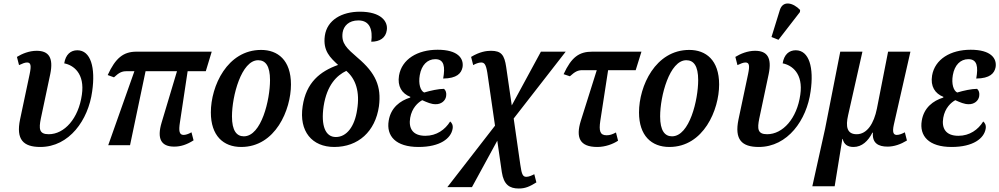

<svg xmlns="http://www.w3.org/2000/svg" viewBox="-20 -832 5725 1100"><path d="M211 10C377 10 486 -145 508 -308C528 -444 500 -544 423 -544C385 -544 356 -520 348 -469C401 -459 467 -411 449 -289C430 -153 349 -63 259 -63C204 -63 202 -94 214 -153L268 -408C287 -501 260 -541 190 -541C147 -541 106 -524 77 -506L89 -459C108 -468 123 -474 135 -474C157 -474 160 -456 150 -408L95 -148C71 -33 113 10 211 10Z M600 0H725L814 -424H994L906 -130C878 -37 903 8 978 8C1015 8 1050 -3 1089 -28L1077 -74C1058 -63 1042 -59 1032 -59C1007 -59 1003 -81 1011 -132L1055 -424H1159L1193 -536H762C687 -536 642 -500 597 -402L633 -389C663 -417 679 -424 705 -424H750Z M1362 10C1558 10 1647 -203 1647 -348C1647 -488 1571 -546 1476 -546C1282 -546 1188 -339 1188 -188C1188 -55 1259 10 1362 10ZM1377 -51C1336 -51 1309 -83 1309 -165C1309 -282 1363 -487 1459 -487C1501 -487 1527 -455 1527 -373C1527 -261 1478 -51 1377 -51Z M1895 10C2032 10 2130 -78 2151 -223C2166 -337 2132 -414 2029 -501C1967 -555 1934 -583 1943 -646C1949 -683 1978 -715 2033 -715C2100 -715 2116 -660 2107 -593C2156 -593 2190 -615 2196 -659C2204 -709 2163 -765 2042 -765C1939 -765 1854 -718 1841 -627C1829 -540 1873 -501 1917 -460C1813 -423 1734 -359 1714 -224C1692 -79 1768 10 1895 10ZM1904 -47C1844 -47 1818 -112 1834 -223C1853 -346 1910 -400 1964 -426C2018 -380 2043 -306 2026 -203C2012 -107 1966 -47 1904 -47Z M2378 10C2503 10 2564 -40 2573 -94C2577 -115 2568 -129 2559 -136C2530 -89 2481 -54 2417 -54C2343 -54 2320 -98 2330 -157C2340 -214 2375 -245 2399 -258C2428 -245 2451 -235 2475 -235C2507 -234 2532 -254 2536 -281C2539 -300 2534 -314 2524 -323C2492 -323 2447 -313 2410 -302C2389 -312 2376 -351 2385 -402C2395 -459 2428 -493 2474 -493C2525 -493 2531 -449 2519 -382C2598 -383 2623 -412 2630 -447C2638 -497 2604 -547 2487 -547C2372 -547 2282 -493 2266 -399C2256 -338 2282 -296 2331 -277L2330 -273C2272 -255 2219 -215 2207 -141C2192 -53 2247 10 2378 10Z M2543 240H2684L2829 -26L2855 154C2866 226 2899 248 2952 248C2988 248 3013 238 3053 213L3041 166C3028 173 3010 181 2996 181C2977 181 2969 171 2961 112L2923 -153L3221 -536H3079L2912 -228L2880 -448C2870 -517 2852 -541 2793 -541C2767 -541 2729 -536 2679 -506L2691 -459C2703 -466 2722 -474 2736 -474C2755 -474 2764 -464 2772 -415L2816 -112Z M3402 10C3448 10 3493 -7 3521 -26L3509 -73C3488 -62 3474 -57 3455 -57C3417 -57 3411 -83 3419 -138L3464 -430H3622L3655 -536H3373C3298 -536 3254 -505 3209 -407L3245 -395C3276 -423 3291 -430 3318 -430H3399L3307 -138C3279 -46 3299 10 3402 10Z M3815 10C4011 10 4100 -203 4100 -348C4100 -488 4024 -546 3929 -546C3735 -546 3641 -339 3641 -188C3641 -55 3712 10 3815 10ZM3830 -51C3789 -51 3762 -83 3762 -165C3762 -282 3816 -487 3912 -487C3954 -487 3980 -455 3980 -373C3980 -261 3931 -51 3830 -51Z M4440 -604 4563 -763 4564 -775C4525 -816 4466 -832 4448 -775L4400 -620ZM4327 10C4493 10 4602 -145 4624 -308C4644 -444 4616 -544 4539 -544C4501 -544 4472 -520 4464 -469C4517 -459 4583 -411 4565 -289C4546 -153 4465 -63 4375 -63C4320 -63 4318 -94 4330 -153L4384 -408C4403 -501 4376 -541 4306 -541C4263 -541 4222 -524 4193 -506L4205 -459C4224 -468 4239 -474 4251 -474C4273 -474 4276 -456 4266 -408L4211 -148C4187 -33 4229 10 4327 10Z M4634 235H4762L4806 -36H4808C4815 -4 4837 10 4870 10C4918 10 4954 -24 4978 -72H4981C4976 -12 5012 8 5065 8C5102 8 5140 -5 5176 -27L5164 -74C5149 -66 5132 -59 5118 -59C5099 -59 5091 -73 5101 -118L5196 -536H5068L5004 -210C4987 -125 4948 -63 4888 -63C4832 -63 4824 -107 4839 -172L4921 -536H4794L4707 -94Z M5432 10C5557 10 5618 -40 5627 -94C5631 -115 5622 -129 5613 -136C5584 -89 5535 -54 5471 -54C5397 -54 5374 -98 5384 -157C5394 -214 5429 -245 5453 -258C5482 -245 5505 -235 5529 -235C5561 -234 5586 -254 5590 -281C5593 -300 5588 -314 5578 -323C5546 -323 5501 -313 5464 -302C5443 -312 5430 -351 5439 -402C5449 -459 5482 -493 5528 -493C5579 -493 5585 -449 5573 -382C5652 -383 5677 -412 5684 -447C5692 -497 5658 -547 5541 -547C5426 -547 5336 -493 5320 -399C5310 -338 5336 -296 5385 -277L5384 -273C5326 -255 5273 -215 5261 -141C5246 -53 5301 10 5432 10Z"/></svg>

Font: Noto Serif Condensed SemiBold
Style: Italic
Weight: 600
Width: 3
Italic angle: -12°
Designer: Monotype Design Team
Foundry: Monotype Imaging Inc.
Version: Version 2.014